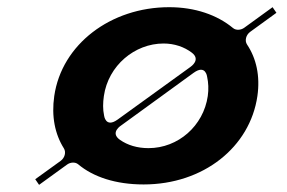

<svg xmlns="http://www.w3.org/2000/svg" viewBox="-20 -523 797 534"><path d="M748.8 -487.4 738.1 -503 659 -445.6C650.3 -439.3 636.7 -437.9 628.2 -444.9C584.1 -481.5 522.5 -503 450.5 -503C287.8 -503 151.6 -399.5 130.9 -256C122.7 -199.2 132.8 -149.8 157.7 -110.3C164.3 -99.7 160.3 -84 148.6 -75.5L78 -24.5L88.7 -8.9L166.7 -65.4C175.5 -71.8 189.1 -73.1 197.5 -66C239.3 -30.9 301.8 -10 379.4 -10C545.8 -10 675.4 -113.9 695.9 -256C703.9 -311.5 692.9 -360.7 667.1 -399.2C660 -409.8 664 -425.8 675.8 -434.4ZM268.9 -256C281.1 -340.7 354.7 -402 434.9 -402C465.2 -402 492.6 -392.4 513.4 -376.6C539.3 -357 511.2 -338 509.2 -336.5L307.2 -190.5C273.5 -166.2 269.5 -201.6 269.5 -201.6C265.8 -219 266.2 -237.1 268.9 -256ZM393 -111C361.6 -111 334.9 -119.3 313.9 -133.9C284.4 -154.4 317.4 -174.4 317.4 -174.4L518.4 -320.4C552.2 -344.9 556.1 -309.4 556.1 -309.4C559.6 -293.1 560.6 -275.1 557.9 -256C545.9 -172.8 475.4 -111 393 -111Z"/></svg>

Font: Hussar Ekologiczny
Style: Regular
Weight: 400
Foundry: Cannot Into Space Fonts
Version: Version 0.97